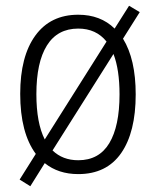

<svg xmlns="http://www.w3.org/2000/svg" viewBox="-20 -593 540 665"><path d="M85 52 48 29 104 -60Q50 -133 50 -268Q50 -398 102.5 -470Q155 -542 251 -542Q328 -542 377 -494L427 -573L464 -551L406 -459Q450 -388 450 -266Q450 -135 399.5 -62.5Q349 10 251 10Q182 10 135 -28ZM106 -267Q106 -167 135 -110L349 -449Q313 -494 251 -494Q179 -494 142.5 -435.5Q106 -377 106 -267ZM251 -38Q323 -38 358.5 -97Q394 -156 394 -266Q394 -352 373 -406L162 -72Q197 -38 251 -38Z"/></svg>

Font: Noto Sans Mono ExtraCondensed Light
Style: Regular
Weight: 300
Width: 2
Designer: Monotype Design Team
Foundry: Monotype Imaging Inc.
Version: Version 2.014; ttfautohint (v1.8.4.7-5d5b)